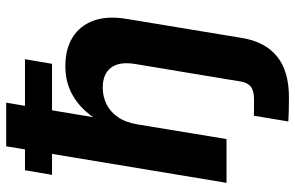

<svg xmlns="http://www.w3.org/2000/svg" viewBox="-190 -578 974 634"><g transform="rotate(-90 297.0 -261.0)"><path d="M292.5 206.1Q268.1 206.1 247.3 205.6Q226.6 205.1 212.9 204.1L231.9 90.3Q240.7 90.8 256.6 90.8Q272.5 90.8 286.6 90.8Q314.5 90.8 327.9 80.1Q341.3 69.3 345.2 45.9L352.5 0H497.1L488.8 50.3Q476.1 127.4 427.7 166.7Q379.4 206.1 292.5 206.1ZM203.1 -293 154.8 0H10.3L130.9 -727.5H274.9L218.3 -387.7H194.8Q218.3 -433.6 247.3 -465.8Q276.4 -498 313.2 -515.1Q350.1 -532.2 396.5 -532.2Q452.1 -532.2 490.7 -508.3Q529.3 -484.4 545.9 -438.7Q562.5 -393.1 551.3 -328.1L497.1 0H352.5L402.8 -302.2Q411.1 -354 390.6 -381.3Q370.1 -408.7 324.7 -408.7Q294.4 -408.7 269.3 -396Q244.1 -383.3 226.8 -357.9Q209.5 -332.5 203.1 -293ZM36.6 -576.2 51.8 -665.5H418.5L403.3 -576.2Z"/></g></svg>

Font: Inter 28pt
Style: Bold Italic
Weight: 700
Italic angle: -9.3988°
Designer: Rasmus Andersson
Foundry: rsms
Version: Version 4.001;git-66647c0bb